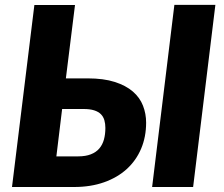

<svg xmlns="http://www.w3.org/2000/svg" viewBox="-20 -748 896 768"><path d="M28 0ZM280 -728 243.5 -434.5H330.5Q394.5 -434.5 439 -420.2Q483.5 -406 511.5 -381.8Q539.5 -357.5 552 -325.2Q564.5 -293 564.5 -257.5Q564.5 -200.5 544.5 -153.2Q524.5 -106 487.2 -72Q450 -38 396.5 -19Q343 0 276.5 0H28L117.5 -728ZM228.5 -312 205.5 -122.5H292.5Q322.5 -122.5 343.5 -130.8Q364.5 -139 377.2 -154Q390 -169 395.8 -190Q401.5 -211 401.5 -236.5Q401.5 -253 397.5 -267Q393.5 -281 383.8 -291Q374 -301 357 -306.5Q340 -312 314.5 -312ZM752.5 0H588.5L677.5 -728.5H841.5Z"/></svg>

Font: Lato Black
Style: Italic
Weight: 900
Italic angle: -7°
Designer: Lukasz Dziedzic
Foundry: tyPoland Lukasz Dziedzic
Version: Version 2.007; 2014-02-27